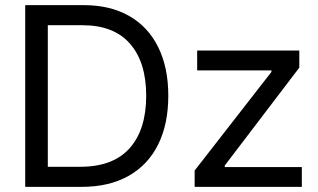

<svg xmlns="http://www.w3.org/2000/svg" viewBox="-20 -727 1238 747"><path d="M78.1 0V-707H306.6Q408.7 -707 482.7 -664.8Q556.6 -622.6 595.7 -543.2Q634.8 -463.9 634.8 -354.5Q634.8 -244.1 595.2 -164.6Q555.7 -85 480 -42.5Q404.3 0 297.9 0ZM292 -78.1Q419.9 -78.1 484.4 -150.4Q548.8 -222.7 548.8 -354.5Q548.8 -484.9 485.8 -556.9Q422.9 -628.9 300.8 -628.9H166V-78.1ZM737.3 -63.5 1036.1 -447.3V-453.1H747.1V-530.3H1144.5V-463.9L854.5 -83V-77.1H1154.3V0H737.3Z"/></svg>

Font: Pretendard Std
Style: Regular
Weight: 400
Designer: Base glyphs from Inter by Rasmus Andersson; Hangeul glyphs from Noto Sans CJK(Source Han Sans) by Jang Soo-young and Kan
Foundry: Kil Hyung-jin
Version: Version 1.309